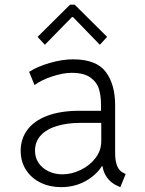

<svg xmlns="http://www.w3.org/2000/svg" viewBox="-20 -770 602 798"><path d="M65.9 -143.6Q65.9 -192.4 93.5 -230Q121.1 -267.6 176 -288.6Q231 -309.6 311 -309.6H399.9V-333.5Q399.9 -370.1 391.6 -398.9Q383.3 -427.7 356.2 -447.5Q329.1 -467.3 277.8 -467.3Q242.7 -467.3 197.8 -452.6Q152.8 -438 123.5 -416.5L101.1 -471.2Q135.7 -493.7 187.3 -508.5Q238.8 -523.4 283.2 -523.4Q379.9 -523.4 419.2 -471.7Q458.5 -419.9 458.5 -333V-134.3Q458.5 -99.6 467.5 -78.9Q476.6 -58.1 495.1 -50.3L502.4 -46.9L480 7.8L466.8 2Q441.4 -9.8 425.5 -31.2Q409.7 -52.7 406.2 -79.1H403.3Q378.9 -41 334.2 -16.6Q289.6 7.8 233.9 7.8Q186.5 7.8 148.2 -11Q109.9 -29.8 87.9 -64.2Q65.9 -98.6 65.9 -143.6ZM239.3 -45.4Q277.3 -45.4 314.9 -63.5Q352.5 -81.5 376.7 -113Q400.9 -144.5 400.9 -183.1V-253.9L400.4 -259.3H314Q259.3 -259.3 216.6 -246.3Q173.8 -233.4 149.7 -207.5Q125.5 -181.6 125.5 -143.6Q125.5 -114.7 140.6 -92.5Q155.8 -70.3 181.9 -57.9Q208 -45.4 239.3 -45.4ZM136.2 -616.7 271 -750.5H290.5L425.3 -616.7L395 -584L283.2 -699.2H279.3L166.5 -584Z"/></svg>

Font: Reddit Mono Light
Style: Regular
Weight: 300
Monospace: yes
Designer: Stephen Hutchings
Foundry: Reddit
Version: Version 1.011